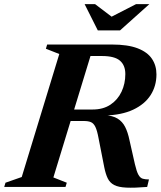

<svg xmlns="http://www.w3.org/2000/svg" viewBox="-51 -886 762 910"><path d="M388.5 -367Q438 -367 472.5 -390Q507 -413 525 -451.2Q543 -489.5 543 -535Q543 -576.5 517.5 -598.5Q492 -620.5 432.5 -620.5H255.5L300.5 -675H479Q555 -675 601.5 -657Q648 -639 669.2 -607.2Q690.5 -575.5 690.5 -533.5Q690.5 -478.5 662.8 -435.2Q635 -392 580.2 -366.2Q525.5 -340.5 444.5 -338.5V-340.5Q483.5 -338 506.5 -323.8Q529.5 -309.5 542.2 -284.2Q555 -259 562.5 -222.5L588.5 -107.5Q596.5 -73 605 -57.8Q613.5 -42.5 625.5 -39Q637.5 -35.5 655 -35.5L646.5 0Q585.5 5 548 3.2Q510.5 1.5 490 -9.2Q469.5 -20 459.5 -40.8Q449.5 -61.5 443 -94L416 -231.5Q409.5 -267 401.2 -284.2Q393 -301.5 380.2 -307Q367.5 -312.5 346.5 -312.5H184.5L175 -367ZM202 -45 265.5 -20 259.5 0H-31L-25 -20L52 -47L230 -630L166.5 -655L172.5 -675H394.5ZM657 -866.5 518 -742H412.5L350 -866.5H399.5L488.5 -799H462.5L594 -866.5Z"/></svg>

Font: Newsreader 24pt
Style: Bold Italic
Weight: 700
Italic angle: -17°
Designer: Hugues Gentile
Foundry: Production Type
Version: Version 1.003